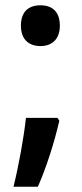

<svg xmlns="http://www.w3.org/2000/svg" viewBox="-20 -572 308 725"><path d="M59 -475C59 -422 90 -398 133 -398C174 -398 206 -422 206 -475C206 -529 176 -552 133 -552C89 -552 59 -529 59 -475ZM204 -116 197 -127H78C70 -53 51 52 31 133H123C155 61 186 -37 204 -116Z"/></svg>

Font: Noto Sans Thai Looped SemiCondensed SemiBold
Style: Regular
Weight: 600
Width: 4
Designer: Sasikarn Vongin, Ben Mitchell
Foundry: The Fontpad Ltd
Version: Version 1.001